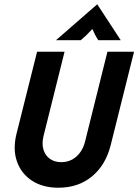

<svg xmlns="http://www.w3.org/2000/svg" viewBox="-20 -868 650 902"><path d="M254.2 13.9Q180.6 13.9 129.9 -19.4Q79.2 -52.8 59.4 -110.1Q39.6 -167.4 57.6 -239.6L154.2 -625H283.3L184.7 -229.9Q175.7 -193.1 184 -165.3Q192.4 -137.5 214.2 -121.9Q236.1 -106.2 267.4 -106.2Q309 -106.2 338.5 -132.3Q368.1 -158.3 379.2 -201.4L484.7 -625H609.7L500 -186.1Q476.4 -92.4 412.2 -39.2Q347.9 13.9 254.2 13.9ZM243.1 -679.2 436.8 -847.9 547.2 -679.2H441.7Q433.3 -691.7 427.1 -704.2Q420.8 -716.7 413.9 -731.9Q400 -716.7 387.2 -704.2Q374.3 -691.7 359.7 -679.2Z"/></svg>

Font: Afacad
Style: Italic
Weight: 400
Italic angle: -14°
Designer: Kristian Moeller
Foundry: Dicotype
Version: Version 1.000